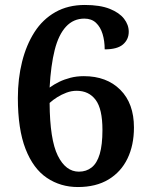

<svg xmlns="http://www.w3.org/2000/svg" viewBox="-20 -744 603 774"><path d="M294 10Q224 10 169 -27Q114 -64 83 -143.5Q52 -223 52 -349Q52 -427 69 -495Q86 -563 119 -614.5Q152 -666 203 -695Q254 -724 322 -724Q383 -724 422 -708.5Q461 -693 480 -668.5Q499 -644 499 -616Q499 -585 476 -565Q453 -545 402 -545Q402 -579 393.5 -607Q385 -635 367 -652Q349 -669 320 -669Q276 -669 246 -636.5Q216 -604 200.5 -542.5Q185 -481 180 -391Q198 -404 218.5 -414Q239 -424 264 -430.5Q289 -437 318 -437Q410 -437 465 -382Q520 -327 520 -230Q520 -159 494 -105Q468 -51 417.5 -20.5Q367 10 294 10ZM298 -52Q328 -52 349.5 -69Q371 -86 382 -123Q393 -160 393 -220Q393 -305 365.5 -341.5Q338 -378 289 -378Q268 -378 248 -370.5Q228 -363 210.5 -352Q193 -341 180 -329Q181 -181 213 -116.5Q245 -52 298 -52Z"/></svg>

Font: Noto Serif Khmer SemiBold
Style: Regular
Weight: 600
Version: Version 2.003